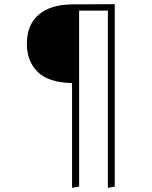

<svg xmlns="http://www.w3.org/2000/svg" viewBox="-20 -702 730 922"><path d="M330 -681 531 -682V194L498 200V-651H360V194L326 200V-303Q211 -306 160 -357.5Q109 -409 109 -492Q109 -583 166.5 -632Q224 -681 330 -681Z"/></svg>

Font: Fira Sans UltraLight
Style: Regular
Weight: 200
Designer: Carrois Corporate & Edenspiekermann AG
Foundry: Carrois Corporate GbR & Edenspiekermann AG
Version: Version 4.106;PS 004.106;hotconv 1.0.70;makeotf.lib2.5.58329